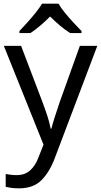

<svg xmlns="http://www.w3.org/2000/svg" viewBox="-20 -786 550 1046"><path d="M1 -536H95L211 -231Q226 -191 238 -154.5Q250 -118 256 -85H260Q266 -110 279 -150.5Q292 -191 306 -232L415 -536H510L279 74Q251 150 206.5 195Q162 240 84 240Q60 240 42 237.5Q24 235 11 232V162Q22 164 37.5 166Q53 168 70 168Q116 168 144.5 142Q173 116 189 73L217 2ZM299 -766Q311 -744 333.5 -716.5Q356 -689 380.5 -662.5Q405 -636 424 -617V-606H362Q336 -622 308 -645.5Q280 -669 253 -696Q226 -669 199 -646Q172 -623 146 -606H86V-617Q105 -637 128.5 -663Q152 -689 174 -716.5Q196 -744 209 -766Z"/></svg>

Font: Noto Sans
Style: Regular
Weight: 400
Designer: Monotype Design Team
Foundry: Monotype Imaging Inc.
Version: Version 2.007